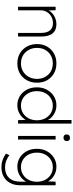

<svg xmlns="http://www.w3.org/2000/svg" viewBox="804 -1584 1010 2658"><g transform="rotate(90 1309.0 -255.0)"><path d="M73 0V-520H121L125 -424Q139 -453 168 -477.5Q197 -502 235 -516.5Q273 -531 315 -531Q398 -531 442 -478.5Q486 -426 486 -315V0H436V-313Q436 -400 401.5 -441.5Q367 -483 300 -483Q249 -483 209 -460Q169 -437 146 -399Q123 -361 123 -318V0Z M858 10Q780 10 719.5 -25Q659 -60 624.5 -122Q590 -184 590 -263Q590 -341 624.5 -401.5Q659 -462 719.5 -496.5Q780 -531 858 -531Q936 -531 996.5 -496.5Q1057 -462 1091 -401.5Q1125 -341 1125 -263Q1125 -184 1091 -122Q1057 -60 996.5 -25Q936 10 858 10ZM858 -40Q920 -40 968.5 -69Q1017 -98 1044.5 -148Q1072 -198 1072 -263Q1072 -326 1044.5 -375.5Q1017 -425 968.5 -453Q920 -481 858 -481Q795 -481 746.5 -453Q698 -425 670.5 -375.5Q643 -326 643 -263Q643 -198 670.5 -148Q698 -98 746.5 -69Q795 -40 858 -40Z M1437 10Q1366 10 1310 -25Q1254 -60 1221.5 -121Q1189 -182 1189 -260Q1189 -339 1222.5 -400Q1256 -461 1312 -496Q1368 -531 1437 -531Q1504 -531 1558.5 -498.5Q1613 -466 1641 -414V-740H1691V0H1643L1640 -106Q1611 -55 1557 -22.5Q1503 10 1437 10ZM1444 -40Q1501 -40 1546.5 -68.5Q1592 -97 1618.5 -146.5Q1645 -196 1645 -261Q1645 -325 1619 -374.5Q1593 -424 1547.5 -452.5Q1502 -481 1444 -481Q1385 -481 1339.5 -452.5Q1294 -424 1268 -374.5Q1242 -325 1242 -261Q1242 -198 1267.5 -148Q1293 -98 1338.5 -69Q1384 -40 1444 -40Z M1887 -629Q1841 -629 1841 -674Q1841 -694 1853 -706.5Q1865 -719 1887 -719Q1933 -719 1933 -674Q1933 -654 1921 -641.5Q1909 -629 1887 -629ZM1862 0V-520H1912V0Z M2297 230Q2237 230 2189 211.5Q2141 193 2106 167L2129 120Q2159 145 2202.5 162.5Q2246 180 2300 180Q2390 180 2442.5 125Q2495 70 2495 -38V-113Q2468 -60 2412.5 -25Q2357 10 2288 10Q2217 10 2161 -25Q2105 -60 2072.5 -121Q2040 -182 2040 -260Q2040 -339 2073.5 -400Q2107 -461 2163 -496Q2219 -531 2288 -531Q2355 -531 2409 -499Q2463 -467 2491 -415L2495 -520H2545V-32Q2545 51 2513.5 109.5Q2482 168 2426 199Q2370 230 2297 230ZM2295 -40Q2352 -40 2397.5 -68.5Q2443 -97 2469.5 -146.5Q2496 -196 2496 -261Q2496 -325 2470 -374.5Q2444 -424 2398.5 -452.5Q2353 -481 2295 -481Q2236 -481 2190.5 -452.5Q2145 -424 2119 -374.5Q2093 -325 2093 -261Q2093 -198 2118.5 -148Q2144 -98 2189.5 -69Q2235 -40 2295 -40Z"/></g></svg>

Font: Lexend Deca ExtraLight
Style: Regular
Weight: 200
Designer: Bonnie Shaver-Troup, Thomas Jockin
Foundry: Lexend
Version: Version 1.008; ttfautohint (v1.8.4.7-5d5b)